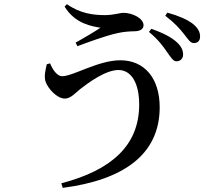

<svg xmlns="http://www.w3.org/2000/svg" viewBox="-20 -834 1040 927"><path d="M832 -538C850 -538 864 -551 864 -570C864 -590 857 -608 835 -629C806 -656 764 -676 711 -695L699 -680C744 -643 768 -610 787 -582C805 -557 816 -538 832 -538ZM916 -626C934 -626 946 -637 946 -657C946 -679 937 -698 911 -719C884 -740 842 -758 788 -773L778 -758C826 -721 848 -695 868 -670C888 -645 898 -626 916 -626ZM206 -524C199 -495 192 -464 200 -440C211 -407 255 -358 293 -358C321 -358 344 -385 366 -403C406 -434 489 -496 552 -496C614 -496 652 -433 652 -329C652 -131 517 -12 276 51L283 73C576 35 751 -88 751 -316C751 -457 677 -543 561 -543C454 -543 333 -466 280 -466C257 -466 235 -495 222 -528ZM465 -700C437 -681 386 -651 345 -628L354 -611C402 -629 491 -662 547 -674C576 -681 611 -683 631 -683C659 -684 673 -695 673 -712C673 -746 619 -772 576 -772C558 -772 528 -761 487 -761C433 -761 368 -768 303 -814L292 -802C343 -718 426 -707 465 -700Z"/></svg>

Font: Source Han Serif CN SemiBold
Style: Regular
Weight: 600
Designer: Ryoko NISHIZUKA 西塚涼子 (kana & ideographs); Frank Grießhammer (Latin, Greek & Cyrillic); Wenlong ZHANG 张文龙 (bopomofo); San
Foundry: Adobe Systems Incorporated
Version: Version 1.000;PS 1;hotconv 16.6.53;makeotf.lib2.5.65590